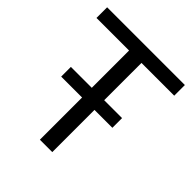

<svg xmlns="http://www.w3.org/2000/svg" viewBox="-177 -741 854 854"><g transform="rotate(45 250.0 -314.0)"><path d="M289 0H211V-561H6V-628H495V-561H289ZM401.5 -265.5H79.5V-326.5H401.5Z"/></g></svg>

Font: Betina Sans
Style: Regular
Weight: 400
Designer: Jonathan Pinhorn (font) & Cristiano Sobral (main changes)
Version: Version 2.001;April 28, 2021;FontCreator 13.0.0.2655 32-bit;